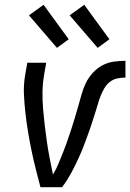

<svg xmlns="http://www.w3.org/2000/svg" viewBox="-20 -782 544 802"><path d="M239 0H149Q139 -38 129.5 -75.5Q120 -113 112 -151.5Q104 -190 97.5 -229Q91 -268 86.5 -307Q82 -346 80 -386.5Q78 -427 85 -468L94 -520H173L164 -468Q158 -432 157.5 -396.5Q157 -361 160 -326.5Q163 -292 167 -257.5Q171 -223 176 -189Q181 -155 187.5 -121Q194 -87 201 -54L203 -56Q216 -78 225.5 -101.5Q235 -125 244.5 -148.5Q254 -172 262 -195.5Q270 -219 278 -243Q286 -267 293 -291Q300 -315 307 -339Q314 -363 320.5 -387Q327 -411 338 -434Q349 -457 367 -477Q385 -497 407.5 -509Q430 -521 455 -524.5Q480 -528 504 -528V-458Q488 -458 470.5 -454.5Q453 -451 439 -440Q425 -429 416 -413.5Q407 -398 400.5 -382Q394 -366 389.5 -349.5Q385 -333 379.5 -316.5Q374 -300 369 -284Q364 -268 358.5 -251.5Q353 -235 347 -219Q341 -203 335 -186.5Q329 -170 322.5 -154Q316 -138 308.5 -122Q301 -106 293.5 -90.5Q286 -75 277.5 -59.5Q269 -44 259.5 -29Q250 -14 239 0ZM388 -582 271 -718 332 -762 437 -618ZM218 -582 101 -718 162 -762 267 -618Z"/></svg>

Font: Iosevka Term Curly Oblique
Style: Regular
Weight: 400
Italic angle: -9°
Designer: Belleve Invis
Foundry: Belleve Invis
Version: Version 32.3.0